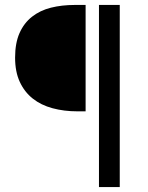

<svg xmlns="http://www.w3.org/2000/svg" viewBox="-20 -676 600 776"><path d="M380 80V-656H464V80ZM293 -226Q239 -226 192.5 -238.5Q146 -251 112.5 -277.5Q79 -304 60 -345Q41 -386 41 -443Q41 -502 59 -542.5Q77 -583 109.5 -608.5Q142 -634 186 -645Q230 -656 282 -656H326V-226Z"/></svg>

Font: Processing Sans Pro
Style: Regular
Weight: 400
Designer: Paul D. Hunt
Foundry: Adobe Systems Incorporated
Version: Version 2.020;PS 2.000;hotconv 1.0.86;makeotf.lib2.5.63406